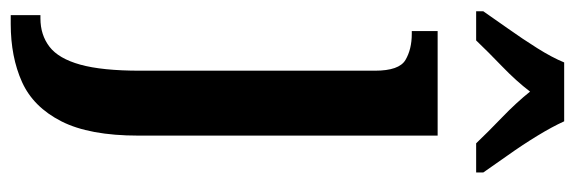

<svg xmlns="http://www.w3.org/2000/svg" viewBox="-384 -438 1046 349"><g transform="rotate(90 138.5 -263.0)"><path d="M-9 240V186H-3Q27 186 48.5 169.5Q70 153 81 113.5Q92 74 92 5V-422Q92 -466 72.5 -477.5Q53 -489 25 -489H20V-536H210V8Q210 97 184 148Q158 199 112.5 219.5Q67 240 7 240ZM-16 -619Q-3 -638 15.5 -664Q34 -690 51 -717Q68 -744 77 -766H184Q194 -744 210.5 -717Q227 -690 245.5 -664Q264 -638 277 -619V-606H224Q204 -627 177 -653Q150 -679 130 -704Q111 -679 84 -653Q57 -627 37 -606H-16Z"/></g></svg>

Font: Noto Serif Condensed SemiBold
Style: Regular
Weight: 600
Width: 3
Designer: Monotype Design Team
Foundry: Monotype Imaging Inc.
Version: Version 2.013